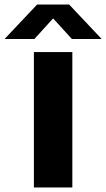

<svg xmlns="http://www.w3.org/2000/svg" viewBox="-76 -824 467 844"><path d="M73 0V-595H242V0ZM-56 -652.5 87 -804H228L371 -652.5H240L143.5 -758.5H171.5L75 -652.5Z"/></svg>

Font: Encode Sans SC SemiExpanded
Style: Bold
Weight: 700
Width: 6
Designer: Multiple Designers
Foundry: Impallari Type
Version: Version 3.002